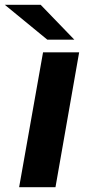

<svg xmlns="http://www.w3.org/2000/svg" viewBox="-58 -783 373 803"><path d="M174 0H22L122 -564H273ZM112 -763 253 -617H140L-38 -763Z"/></svg>

Font: Open Sauce Sans ExBold Italic
Style: Regular
Weight: 800
Italic angle: -10°
Designer: Alfredo Marco Pradil
Foundry: Creative Sauce Fz LLC
Version: Version 1.477